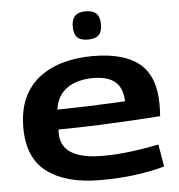

<svg xmlns="http://www.w3.org/2000/svg" viewBox="-54 -806 809 867"><g transform="rotate(-5 351.0 -372.5)"><path d="M366 10Q212 10 126 -54Q40 -118 40 -255Q40 -335 66.5 -391.5Q93 -448 140 -483Q187 -518 248 -534.5Q309 -551 378 -551Q522 -551 592 -492.5Q662 -434 662 -306Q662 -297 661.5 -282.5Q661 -268 660 -254Q621 -251 553.5 -247Q486 -243 395.5 -239Q305 -235 198 -234Q197 -230 197 -226Q197 -222 197 -218Q197 -156 246 -127Q295 -98 386 -98Q448 -98 515 -106.5Q582 -115 641 -127L658 -26Q597 -9 524.5 0.5Q452 10 366 10ZM200 -324Q269 -325 331.5 -327Q394 -329 440.5 -331.5Q487 -334 508 -335Q506 -395 473 -423.5Q440 -452 370 -452Q332 -452 296 -440.5Q260 -429 234 -401.5Q208 -374 200 -324ZM366 -627Q332 -627 317 -642.5Q302 -658 302 -691Q302 -723 317 -739Q332 -755 366 -755Q400 -755 415 -739Q430 -723 430 -691Q430 -658 415 -642.5Q400 -627 366 -627Z"/></g></svg>

Font: Georama Extended SemiBold
Style: Regular
Weight: 600
Width: 7
Designer: Jean-Baptiste Levee
Foundry: Production Type
Version: Version 1.000